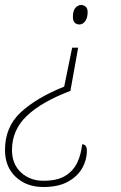

<svg xmlns="http://www.w3.org/2000/svg" viewBox="-28 -562 485 769"><path d="M290 -464Q279 -464 271.5 -471Q264 -478 264 -494Q264 -520 274.5 -531Q285 -542 297 -542Q308 -542 315.5 -535Q323 -528 323 -513Q323 -491 313.5 -477.5Q304 -464 290 -464ZM146 187Q78 187 35 146.5Q-8 106 -8 39Q-8 -54 55.5 -112.5Q119 -171 229 -215L261 -371H285L254 -198Q138 -154 79 -97.5Q20 -41 20 39Q20 95 56 128.5Q92 162 146 162Q202 162 234 142Q266 122 281.5 89Q297 56 301 16Q320 16 320 42Q320 78 301.5 111Q283 144 244.5 165.5Q206 187 146 187Z"/></svg>

Font: Noto Serif Thin
Style: Italic
Weight: 100
Italic angle: -12°
Designer: Monotype Design Team
Foundry: Monotype Imaging Inc.
Version: Version 2.014; ttfautohint (v1.8.4.7-5d5b)